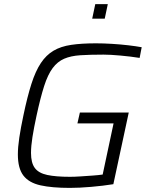

<svg xmlns="http://www.w3.org/2000/svg" viewBox="-20 -907 726 935"><path d="M320 8Q233 8 177 -4.5Q121 -17 94 -52Q67 -87 67 -155Q67 -190 74 -237Q81 -284 94 -345Q113 -436 133 -498.5Q153 -561 179 -600Q205 -639 240.5 -660Q276 -681 326.5 -688.5Q377 -696 447 -696Q483 -696 524.5 -693.5Q566 -691 604.5 -686.5Q643 -682 670 -677L660 -625Q616 -632 566 -636.5Q516 -641 484 -641Q418 -641 371.5 -638Q325 -635 292.5 -621Q260 -607 236.5 -575.5Q213 -544 195 -488Q177 -432 158 -344Q145 -284 138 -239.5Q131 -195 131 -162Q131 -114 149.5 -89Q168 -64 210 -55Q252 -46 321 -46Q343 -46 372.5 -48Q402 -50 431 -52Q460 -54 480 -57L533 -306H357L369 -359H607L532 -10Q482 -2 424 3Q366 8 320 8ZM429 -816 444 -887H505L490 -816Z"/></svg>

Font: Saira Light
Style: Italic
Weight: 300
Italic angle: -12°
Designer: Hector Gatti with collaboration of the Omnibus-Type team
Foundry: Omnibus-Type
Version: Version 1.100; ttfautohint (v1.8.3)